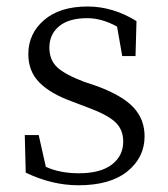

<svg xmlns="http://www.w3.org/2000/svg" viewBox="-20 -545 506 579"><path d="M232.4 -298.8 275.4 -284.2Q350.6 -255.9 383.3 -220.2Q416 -184.6 416 -133.8Q416 -70.3 364.3 -28.3Q312.5 13.7 216.8 13.7Q136.7 13.7 57.6 -24.4L54.7 -137.7H96.7L118.2 -42Q160.2 -22.5 217.8 -22.5Q283.2 -22.5 317.4 -48.8Q351.6 -75.2 351.6 -118.2Q351.6 -154.3 327.6 -176.8Q303.7 -199.2 245.1 -220.7L196.3 -239.3Q131.8 -262.7 98.6 -296.4Q65.4 -330.1 65.4 -381.8Q65.4 -443.4 112.8 -484.4Q160.2 -525.4 244.1 -525.4Q320.3 -525.4 391.6 -481.4L388.7 -376H348.6L333 -464.8Q287.1 -490.2 243.2 -490.2Q187.5 -490.2 158.2 -465.8Q128.9 -441.4 128.9 -401.4Q128.9 -364.3 152.3 -342.3Q175.8 -320.3 232.4 -298.8Z"/></svg>

Font: Bpmf Zihi Serif Light
Style: Light
Weight: 300
Foundry: But Ko
Version: Version 1.320